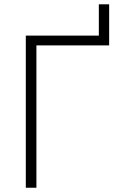

<svg xmlns="http://www.w3.org/2000/svg" viewBox="-20 -881 542 901"><path d="M443.8 -713.9V-860.8H492.2V-668H150.9V0H101.1V-713.9Z"/></svg>

Font: OpenSans-Light
Style: Regular
Weight: 300
Foundry: Ascender Corporation
Version: Version 1.10